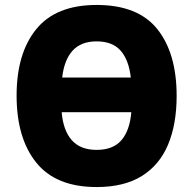

<svg xmlns="http://www.w3.org/2000/svg" viewBox="-20 -745 780 775"><path d="M693 -358Q693 -244 658.5 -161.5Q624 -79 552.5 -34.5Q481 10 370 10Q206 10 126.5 -88.5Q47 -187 47 -359Q47 -530 126.5 -627.5Q206 -725 370 -725Q537 -725 615 -627.5Q693 -530 693 -358ZM370 -578Q307 -578 273 -540.5Q239 -503 231 -432H508Q500 -503 467 -540.5Q434 -578 370 -578ZM370 -140Q437 -140 470.5 -179.5Q504 -219 510 -292H229Q235 -219 269.5 -179.5Q304 -140 370 -140Z"/></svg>

Font: Noto Sans SemiCondensed Black
Style: Regular
Weight: 900
Width: 4
Designer: Monotype Design Team
Foundry: Monotype Imaging Inc.
Version: Version 2.013; ttfautohint (v1.8.4.7-5d5b)